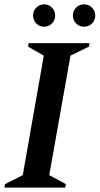

<svg xmlns="http://www.w3.org/2000/svg" viewBox="-27 -857 455 877"><path d="M-7 0 -4 -16 77 -57 173 -603 101 -644 104 -660H382L379 -644L295 -603L198 -57L274 -16L271 0ZM175 -735Q153 -735 138.5 -750Q124 -765 124 -786Q124 -807 138.5 -822Q153 -837 175 -837Q196 -837 210.5 -822Q225 -807 225 -786Q225 -765 210.5 -750Q196 -735 175 -735ZM357 -735Q335 -735 320.5 -750Q306 -765 306 -786Q306 -807 320.5 -822Q335 -837 357 -837Q379 -837 393.5 -822Q408 -807 408 -786Q408 -765 393.5 -750Q379 -735 357 -735Z"/></svg>

Font: Spectral SC SemiBold
Style: Italic
Weight: 600
Italic angle: -10°
Designer: Jean-Baptiste Levee
Foundry: Production Type
Version: Version 2.001